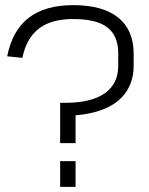

<svg xmlns="http://www.w3.org/2000/svg" viewBox="-20 -727 578 747"><path d="M500 -471Q500 -434 488.5 -403.5Q477 -373 455 -349.5Q433 -326 400.5 -310Q368 -294 326 -285.5Q284 -277 234 -277L274 -303V-170H214V-327H234Q335 -327 387.5 -364Q440 -401 440 -471V-518Q440 -564 421.5 -594Q403 -624 364 -638.5Q325 -653 265 -653Q180 -653 131.5 -616Q83 -579 67 -502L8 -508Q28 -609 92 -658Q156 -707 265 -707Q380 -707 440 -658.5Q500 -610 500 -518ZM274 -100V0H214V-100Z"/></svg>

Font: Pathway Extreme 8pt Thin
Style: Regular
Weight: 100
Designer: Eduardo Rodriguez Tunni
Foundry: Eduardo Rodriguez Tunni
Version: Version 1.000